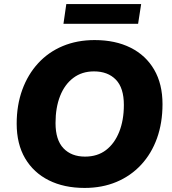

<svg xmlns="http://www.w3.org/2000/svg" viewBox="-20 -913 847 944"><path d="M396 11Q295 11 220 -26.5Q145 -64 103.5 -134.5Q62 -205 62 -305Q62 -396 89.5 -471.5Q117 -547 167.5 -602Q218 -657 288.5 -686.5Q359 -716 445 -716Q547 -716 622 -678.5Q697 -641 738 -570.5Q779 -500 779 -401Q779 -309 752 -233.5Q725 -158 674 -103Q623 -48 552.5 -18.5Q482 11 396 11ZM398 -143Q459 -143 501 -175Q543 -207 566 -264.5Q589 -322 589 -397Q589 -481 549.5 -521.5Q510 -562 442 -562Q383 -562 340.5 -530Q298 -498 275.5 -441Q253 -384 253 -308Q253 -225 292 -184Q331 -143 398 -143ZM292 -796 306 -893H674L659 -796Z"/></svg>

Font: Nunito Sans 12pt ExtraLight 12pt Black
Style: Italic
Weight: 900
Italic angle: -9°
Version: Version 3.101;gftools[0.9.27]